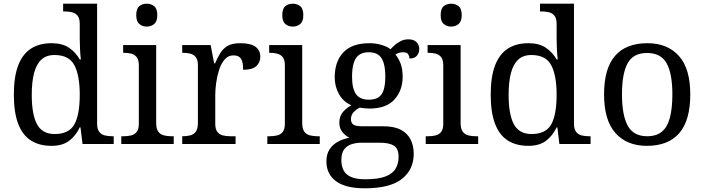

<svg xmlns="http://www.w3.org/2000/svg" viewBox="-20 -780 3814 1040"><path d="M259 10Q193 10 147.5 -19Q102 -48 78.5 -109.5Q55 -171 55 -267Q55 -364 78.5 -425.5Q102 -487 147.5 -516.5Q193 -546 259 -546Q317 -546 353.5 -521.5Q390 -497 412 -458H418Q415 -483 413.5 -513.5Q412 -544 412 -568V-650Q412 -680 400.5 -694.5Q389 -709 370.5 -713.5Q352 -718 330 -718H322V-760H506V-110Q506 -81 517.5 -66Q529 -51 547.5 -46.5Q566 -42 588 -42H596V0H427L416 -90H412Q390 -44 354 -17Q318 10 259 10ZM276 -54Q354 -54 383 -106.5Q412 -159 412 -267Q412 -371 383 -426.5Q354 -482 275 -482Q231 -482 204 -457Q177 -432 164.5 -384Q152 -336 152 -266Q152 -160 180.5 -107Q209 -54 276 -54Z M637 0V-42H650Q672 -42 690.5 -46.5Q709 -51 720.5 -65.5Q732 -80 732 -109V-426Q732 -456 720.5 -470.5Q709 -485 690.5 -489.5Q672 -494 650 -494H647V-536H826V-114Q826 -83 837 -67.5Q848 -52 867 -47Q886 -42 908 -42H921V0ZM775 -636Q751 -636 734.5 -650Q718 -664 718 -698Q718 -733 734.5 -746.5Q751 -760 775 -760Q798 -760 815 -746.5Q832 -733 832 -698Q832 -664 815 -650Q798 -636 775 -636Z M967 0V-42H970Q993 -42 1011.5 -47Q1030 -52 1041 -67.5Q1052 -83 1052 -114V-426Q1052 -456 1040.5 -470.5Q1029 -485 1010.5 -489.5Q992 -494 970 -494H967V-536H1121L1140 -437H1145Q1158 -467 1173 -492Q1188 -517 1213 -531.5Q1238 -546 1282 -546Q1337 -546 1363.5 -527Q1390 -508 1390 -473Q1390 -442 1368.5 -422Q1347 -402 1297 -402Q1297 -430 1292 -447Q1287 -464 1275.5 -472Q1264 -480 1244 -480Q1216 -480 1197 -458Q1178 -436 1167 -402Q1156 -368 1151 -331.5Q1146 -295 1146 -266V-109Q1146 -80 1157.5 -65.5Q1169 -51 1187.5 -46.5Q1206 -42 1228 -42H1256V0Z M1428 0V-42H1441Q1463 -42 1481.5 -46.5Q1500 -51 1511.5 -65.5Q1523 -80 1523 -109V-426Q1523 -456 1511.5 -470.5Q1500 -485 1481.5 -489.5Q1463 -494 1441 -494H1438V-536H1617V-114Q1617 -83 1628 -67.5Q1639 -52 1658 -47Q1677 -42 1699 -42H1712V0ZM1566 -636Q1542 -636 1525.5 -650Q1509 -664 1509 -698Q1509 -733 1525.5 -746.5Q1542 -760 1566 -760Q1589 -760 1606 -746.5Q1623 -733 1623 -698Q1623 -664 1606 -650Q1589 -636 1566 -636Z M1956 240Q1852 240 1800 201.5Q1748 163 1748 94Q1748 55 1765.5 28.5Q1783 2 1811.5 -13Q1840 -28 1873 -34Q1853 -43 1835.5 -63.5Q1818 -84 1818 -116Q1818 -146 1833.5 -168Q1849 -190 1883 -210Q1840 -228 1816.5 -269.5Q1793 -311 1793 -361Q1793 -447 1840 -496.5Q1887 -546 1981 -546Q2017 -546 2049 -536Q2081 -526 2095 -513Q2105 -524 2119 -536.5Q2133 -549 2151.5 -558Q2170 -567 2192 -567Q2222 -567 2236.5 -551.5Q2251 -536 2251 -515Q2251 -494 2238.5 -478.5Q2226 -463 2198 -463Q2198 -474 2191.5 -485.5Q2185 -497 2165 -497Q2152 -497 2142 -494Q2132 -491 2122 -485Q2139 -464 2150 -435.5Q2161 -407 2161 -364Q2161 -290 2116.5 -241Q2072 -192 1981 -192Q1969 -192 1953.5 -193.5Q1938 -195 1928 -197Q1909 -187 1895 -172Q1881 -157 1881 -134Q1881 -116 1892.5 -106Q1904 -96 1943 -96H2056Q2116 -96 2152 -76.5Q2188 -57 2204.5 -23.5Q2221 10 2221 53Q2221 139 2156.5 189.5Q2092 240 1956 240ZM1958 191Q2030 191 2069 175.5Q2108 160 2123.5 132.5Q2139 105 2139 70Q2139 24 2113 8.5Q2087 -7 2037 -7H1939Q1911 -7 1886 0.5Q1861 8 1845 28Q1829 48 1829 88Q1829 117 1840 140.5Q1851 164 1879 177.5Q1907 191 1958 191ZM1978 -240Q2011 -240 2030.5 -253Q2050 -266 2058.5 -294Q2067 -322 2067 -365Q2067 -410 2058 -439.5Q2049 -469 2029.5 -483Q2010 -497 1977 -497Q1945 -497 1925 -482.5Q1905 -468 1896 -438.5Q1887 -409 1887 -364Q1887 -300 1908.5 -270Q1930 -240 1978 -240Z M2286 0V-42H2299Q2321 -42 2339.5 -46.5Q2358 -51 2369.5 -65.5Q2381 -80 2381 -109V-426Q2381 -456 2369.5 -470.5Q2358 -485 2339.5 -489.5Q2321 -494 2299 -494H2296V-536H2475V-114Q2475 -83 2486 -67.5Q2497 -52 2516 -47Q2535 -42 2557 -42H2570V0ZM2424 -636Q2400 -636 2383.5 -650Q2367 -664 2367 -698Q2367 -733 2383.5 -746.5Q2400 -760 2424 -760Q2447 -760 2464 -746.5Q2481 -733 2481 -698Q2481 -664 2464 -650Q2447 -636 2424 -636Z M2842 10Q2776 10 2730.5 -19Q2685 -48 2661.5 -109.5Q2638 -171 2638 -267Q2638 -364 2661.5 -425.5Q2685 -487 2730.5 -516.5Q2776 -546 2842 -546Q2900 -546 2936.5 -521.5Q2973 -497 2995 -458H3001Q2998 -483 2996.5 -513.5Q2995 -544 2995 -568V-650Q2995 -680 2983.5 -694.5Q2972 -709 2953.5 -713.5Q2935 -718 2913 -718H2905V-760H3089V-110Q3089 -81 3100.5 -66Q3112 -51 3130.5 -46.5Q3149 -42 3171 -42H3179V0H3010L2999 -90H2995Q2973 -44 2937 -17Q2901 10 2842 10ZM2859 -54Q2937 -54 2966 -106.5Q2995 -159 2995 -267Q2995 -371 2966 -426.5Q2937 -482 2858 -482Q2814 -482 2787 -457Q2760 -432 2747.5 -384Q2735 -336 2735 -266Q2735 -160 2763.5 -107Q2792 -54 2859 -54Z M3484 10Q3376 10 3314 -59Q3252 -128 3252 -269Q3252 -409 3311.5 -477.5Q3371 -546 3487 -546Q3595 -546 3657 -477.5Q3719 -409 3719 -269Q3719 -128 3659.5 -59Q3600 10 3484 10ZM3486 -42Q3536 -42 3566 -67.5Q3596 -93 3609 -144Q3622 -195 3622 -269Q3622 -381 3591 -437Q3560 -493 3485 -493Q3410 -493 3379.5 -437Q3349 -381 3349 -269Q3349 -157 3380 -99.5Q3411 -42 3486 -42Z"/></svg>

Font: Noto Serif Thai
Style: Regular
Weight: 400
Designer: Monotype Design Team
Foundry: Monotype Imaging Inc.
Version: Version 2.001